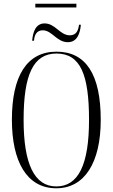

<svg xmlns="http://www.w3.org/2000/svg" viewBox="-20 -1003 607 1033"><path d="M170 -963H391V-983H170ZM153 -784H163C165 -813 176 -840 210 -840C260 -840 285 -776 345 -776C395 -776 411 -823 415 -870H405C402 -842 392 -813 356 -813C302 -813 278 -877 220 -877C171 -877 157 -829 153 -784ZM283 10C435 10 522 -128 522 -358C522 -603 442 -725 284 -725C123 -725 44 -592 44 -359C44 -137 122 10 283 10ZM283 0C164 0 107 -123 107 -358C107 -601 159 -715 284 -715C413 -715 459 -601 459 -358C459 -118 402 0 283 0Z"/></svg>

Font: Noto Serif Display ExtraCondensed Light
Style: Regular
Weight: 300
Width: 2
Designer: Monotype Design Team
Foundry: Monotype Imaging Inc.
Version: Version 2.009